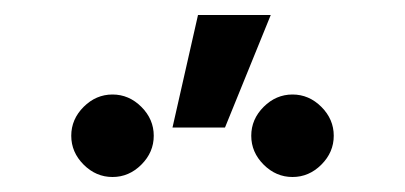

<svg xmlns="http://www.w3.org/2000/svg" viewBox="-20 -832 540 256"><path d="M130 -706Q152 -706 168.5 -689.5Q185 -673 185 -651Q185 -629 168.5 -612.5Q152 -596 130 -596Q108 -596 91.5 -612.5Q75 -629 75 -651Q75 -673 91.5 -689.5Q108 -706 130 -706ZM370 -706Q392 -706 408.5 -689.5Q425 -673 425 -651Q425 -629 408.5 -612.5Q392 -596 370 -596Q348 -596 331.5 -612.5Q315 -629 315 -651Q315 -673 331.5 -689.5Q348 -706 370 -706ZM244 -812H341L280 -662H210Z"/></svg>

Font: D2Coding
Style: Regular
Weight: 400
Monospace: yes
Designer: Yong-Rak Park; Jeong-Hwan Yoon; Sang-Min Lee;
Foundry: NHN Corporation
Version: Version 1.3.2; Build 20180524